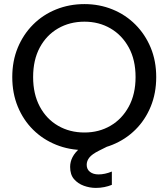

<svg xmlns="http://www.w3.org/2000/svg" viewBox="-20 -727 823 939"><path d="M393 7Q319 7 254.5 -19Q190 -45 142 -92.5Q94 -140 67 -205.5Q40 -271 40 -350Q40 -429 67 -494Q94 -559 142 -607Q190 -655 254.5 -681Q319 -707 393 -707Q466 -707 530 -681Q594 -655 642 -607Q690 -559 717 -494Q744 -429 744 -350Q744 -271 717 -205.5Q690 -140 642 -92.5Q594 -45 530 -19Q466 7 393 7ZM393 -79Q464 -79 520.5 -112Q577 -145 610 -206Q643 -267 643 -350Q643 -434 610 -494.5Q577 -555 520.5 -588Q464 -621 393 -621Q321 -621 264 -588Q207 -555 174.5 -494.5Q142 -434 142 -350Q142 -267 174.5 -206Q207 -145 264 -112Q321 -79 393 -79ZM490 -67 516 -16 464 10Q430 27 417 43.5Q404 60 404 79Q404 101 420 113.5Q436 126 462 126Q477 126 493.5 122.5Q510 119 527 112V177Q510 184 490 188Q470 192 449 192Q419 192 390 181.5Q361 171 342 149Q323 127 323 89Q323 64 335 41Q347 18 373 -4Q399 -26 444 -47Z"/></svg>

Font: Albert Sans Medium
Style: Regular
Weight: 500
Designer: Andreas Rasmussen
Foundry: a.Foundry
Version: Version 1.025